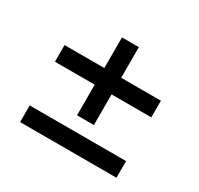

<svg xmlns="http://www.w3.org/2000/svg" viewBox="-115 -677 807 780"><g transform="rotate(30 288.5 -286.5)"><path d="M62.5 -34.2V-112.3H514.6V-34.2ZM62.5 -317.4V-395.5H514.6V-317.4ZM249 -173.8V-539.1H328.1V-173.8Z"/></g></svg>

Font: Inter Display V
Style: Regular
Weight: 400
Designer: Rasmus Andersson
Foundry: rsms
Version: Version 3.015;git-src